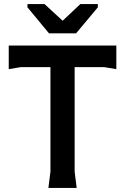

<svg xmlns="http://www.w3.org/2000/svg" viewBox="-20 -924 615 944"><path d="M218 0 228 -80V-651H347V-80L357 0ZM23 -584V-700H552V-584L492 -594H83ZM221 -760 115 -888V-904H199L288 -822L375 -904H461V-888L354 -760Z"/></svg>

Font: AR One Sans SemiBold
Style: Regular
Weight: 600
Designer: Niteesh Yadav
Foundry: Niteesh Yadav
Version: Version 1.001;gftools[0.9.33]